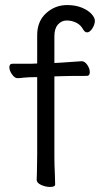

<svg xmlns="http://www.w3.org/2000/svg" viewBox="-20 -728 410 759"><path d="M73 -421Q59 -419 50 -419H49Q38 -419 27.5 -434Q17 -449 17 -462Q17 -476 29 -476H103L127 -477V-589Q127 -644 162.5 -676Q198 -708 245 -708Q279 -708 304 -697.5Q329 -687 342 -672.5Q355 -658 355 -646Q355 -631 345 -615.5Q335 -600 324 -600Q316 -600 309 -611Q299 -630 281 -638.5Q263 -647 244 -647Q223 -647 209 -631Q195 -615 195 -585V-479L216 -480Q221 -480 302 -486H303Q315 -486 325 -471.5Q335 -457 335 -443Q335 -428 323 -428Q253 -428 227 -427L195 -426V-105Q195 -79 197 -37L198 1Q198 11 178 11Q160 11 142.5 3Q125 -5 125 -17Q125 -35 126 -49L127 -116V-423H114Q95 -423 73 -421Z"/></svg>

Font: Iansui 0.93
Style: Regular
Weight: 400
Designer: But Ko / Fontworks Inc.
Foundry: zi-hi.com / Fontworks Inc.
Version: Version 0.931